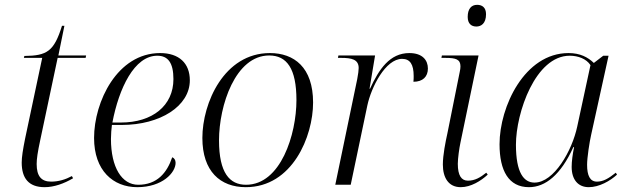

<svg xmlns="http://www.w3.org/2000/svg" viewBox="-20 -766 2594 796"><path d="M165 10C204 10 246 -5 283 -27L278 -36C252 -22 223 -13 192 -13C151 -13 132 -36 132 -86C132 -107 136 -135 147 -186L219 -526H335L337 -536H222L247 -659H237C204 -553 175 -535 81 -534L79 -526H155L84 -191C75 -146 70 -115 70 -92C70 -28 98 10 165 10Z M549 10C653 10 708 -50 708 -91C708 -103 702 -111 694 -114C672 -49 631 0 553 0C485 0 440 -72 440 -190C440 -207 442 -235 444 -248H485C644 -248 767 -326 767 -433C767 -504 722 -546 644 -546C466 -546 370 -344 370 -194C370 -59 449 10 549 10ZM481 -258H446C473 -400 537 -535 632 -535C677 -535 699 -505 699 -438C699 -328 612 -258 481 -258Z M999 10C1192 10 1278 -200 1278 -341C1278 -487 1199 -546 1099 -546C909 -546 819 -339 819 -194C819 -56 893 10 999 10ZM1000 0C932 0 888 -49 888 -184C888 -329 956 -536 1096 -536C1169 -536 1209 -482 1209 -351C1209 -209 1144 0 1000 0Z M1461 -438 1370 0H1434L1503 -329C1519 -404 1578 -522 1647 -522C1680 -522 1695 -499 1695 -451C1695 -444 1695 -436 1694 -427C1733 -427 1754 -448 1754 -482C1754 -516 1732 -546 1677 -546C1596 -546 1551 -479 1514 -398H1512L1535 -536H1383L1381 -526H1395C1437 -526 1467 -520 1467 -484C1467 -476 1465 -458 1461 -438Z M1955 -656C1974 -656 1995 -668 1995 -707C1995 -735 1979 -746 1958 -746C1934 -746 1919 -729 1919 -696C1919 -668 1934 -656 1955 -656ZM1890 10C1932 10 1974 -16 2002 -42L1996 -50C1971 -30 1949 -17 1920 -17C1893 -17 1878 -38 1878 -87C1878 -109 1884 -152 1889 -175L1964 -536H1812L1810 -526H1827C1870 -526 1889 -520 1889 -491C1889 -484 1888 -477 1886 -468L1835 -214C1827 -178 1816 -123 1816 -84C1816 -30 1839 10 1890 10Z M2173 10C2241 10 2305 -41 2357 -156H2360C2354 -126 2350 -97 2350 -74C2350 -22 2376 10 2421 10C2464 10 2510 -16 2538 -42L2533 -50C2503 -26 2481 -13 2455 -13C2426 -13 2414 -38 2414 -83C2414 -112 2424 -178 2431 -208L2503 -535H2481L2442 -505C2417 -529 2385 -546 2337 -546C2155 -546 2051 -324 2051 -168C2051 -58 2089 10 2173 10ZM2196 -9C2152 -9 2119 -49 2119 -166C2119 -299 2200 -535 2342 -535C2377 -535 2411 -522 2428 -496L2373 -241C2352 -142 2277 -9 2196 -9Z"/></svg>

Font: Noto Serif Display Light
Style: Italic
Weight: 300
Italic angle: -12°
Designer: Monotype Design Team
Foundry: Monotype Imaging Inc.
Version: Version 2.009